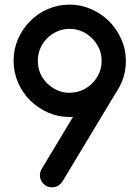

<svg xmlns="http://www.w3.org/2000/svg" viewBox="-20 -800 587 820"><path d="M141.6 -540.5Q141.6 -511.2 152.3 -486.3Q163.1 -461.9 182.1 -443.4Q201.2 -424.8 225.6 -414.1Q250 -403.3 277.8 -403.8Q306.6 -404.3 331.1 -415Q355.5 -425.8 374 -444.3Q392.6 -462.9 403.3 -487.3Q414.1 -511.7 414.1 -540.5Q414.1 -568.4 403.3 -592.8Q392.6 -617.2 373.5 -636.2Q354.5 -655.3 330.1 -666Q305.7 -676.8 277.8 -676.8Q249 -676.8 224.6 -666Q200.2 -655.3 181.6 -636.7Q163.1 -618.2 152.3 -593.8Q141.6 -569.3 141.6 -540.5ZM291.5 -300.3H277.8Q228.5 -300.3 185.1 -319.3Q141.6 -338.9 108.9 -371.1Q76.2 -403.3 57.1 -447.3Q38.1 -491.2 38.1 -540.5Q38.1 -590.3 57.1 -633.8Q76.2 -677.2 108.9 -710Q141.6 -743.2 185.1 -761.7Q228.5 -780.3 277.8 -780.3Q326.2 -780.3 370.1 -760.7Q414.1 -741.2 446.3 -709Q478.5 -676.3 498 -632.8Q517.6 -589.4 517.6 -540.5Q517.6 -467.8 478.5 -409.7L248.5 -27.8Q231 0 202.6 0Q191.4 0 182.1 -3.9Q172.9 -7.8 165.5 -15.1Q158.2 -22.5 154.3 -31.7Q150.4 -41 150.4 -51.3Q150.4 -65.4 157.7 -78.1Z"/></svg>

Font: Comfortaa
Style: Bold
Weight: 700
Designer: Johan Aakerlund
Foundry: Johan Aakerlund
Version: Version 2.001; ttfautohint (v1.4.1)